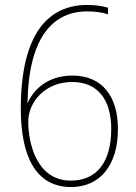

<svg xmlns="http://www.w3.org/2000/svg" viewBox="-20 -745 549 775"><path d="M64 -306C64 -127 117 10 267 10C386 10 456 -81 456 -224C456 -356 393 -440 272 -440C170 -440 113 -380 92 -329H91C95 -592 192 -699 332 -699C363 -699 394 -695 416 -687V-714C392 -721 364 -725 332 -725C179 -725 64 -615 64 -306ZM266 -16C125 -16 94 -172 94 -254C94 -333 162 -414 271 -414C378 -414 429 -339 429 -224C429 -93 372 -16 266 -16Z"/></svg>

Font: Noto Sans Sinhala SemiCondensed Thin
Style: Regular
Weight: 100
Width: 4
Designer: Jelle Bosma - Monotype Design Team
Foundry: Monotype Imaging Inc.
Version: Version 2.006